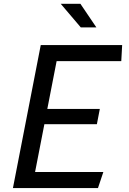

<svg xmlns="http://www.w3.org/2000/svg" viewBox="-20 -960 660 980"><path d="M46 0H480L507.5 -82H159L206.5 -326H474.5L489.5 -404H221.5L269 -648H599L603.5 -730H188ZM290 -940.5 392.5 -820H472L390.5 -940.5Z"/></svg>

Font: Monaspace Krypton
Style: Italic
Weight: 400
Italic angle: -11°
Designer: Riley Cran & the Lettermatic Team
Foundry: Lettermatic
Version: Version 1.101 (Monaspace Krypton)